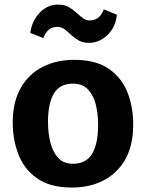

<svg xmlns="http://www.w3.org/2000/svg" viewBox="-20 -832 654 860"><path d="M302 8Q204.5 8 146 -33.2Q87.5 -74.5 61.8 -142.2Q36 -210 37 -290Q38.5 -379 74.2 -440.2Q110 -501.5 171.8 -532.8Q233.5 -564 312 -564Q410 -564 468.5 -523Q527 -482 552.5 -414.2Q578 -346.5 576.5 -267Q575.5 -177.5 540 -116.2Q504.5 -55 443 -23.5Q381.5 8 302 8ZM306 -98.5Q365.5 -98 392.5 -143Q419.5 -188 419.5 -273.5Q419.5 -324 408.5 -365.8Q397.5 -407.5 373.2 -432.2Q349 -457 309 -457.5Q248.5 -458 221.8 -413.8Q195 -369.5 195 -286Q195 -235 206 -192.5Q217 -150 241.2 -124.2Q265.5 -98.5 306 -98.5ZM379 -640Q351.5 -640 332.5 -650.8Q313.5 -661.5 298.5 -675.8Q283.5 -690 269.5 -700.8Q255.5 -711.5 238 -711.5Q212.5 -711.5 198.5 -699Q184.5 -686.5 173.5 -661.5L116 -684.5Q122 -737 157 -774.2Q192 -811.5 241 -811.5Q268 -811.5 287 -800.8Q306 -790 321.2 -776Q336.5 -762 350.5 -751.2Q364.5 -740.5 381 -740.5Q403.5 -740.5 419 -752Q434.5 -763.5 445 -790L503.5 -766Q500.5 -729.5 482.5 -701.2Q464.5 -673 437.2 -656.5Q410 -640 379 -640Z"/></svg>

Font: Merriweather Sans
Style: Bold
Weight: 700
Designer: Eben Sorkin
Foundry: Eben Sorkin
Version: Version 1.008; ttfautohint (v1.7.19-72a1) -l 8 -r 50 -G 200 